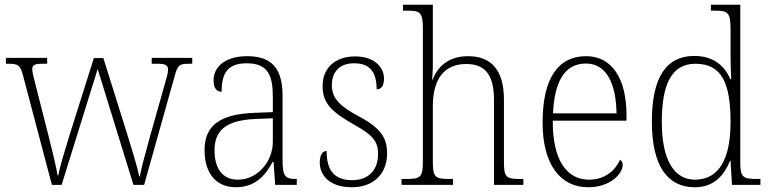

<svg xmlns="http://www.w3.org/2000/svg" viewBox="-20 -780 3244 810"><path d="M78 -458 199 0H240L392 -489L543 0H588L716 -456C729 -505 736 -511 776 -511H791V-536H620V-511H646C681 -511 689 -503 689 -485C689 -472 682 -448 674 -421L615 -212C594 -134 576 -73 570 -36H567C560 -76 528 -178 513 -226L416 -535H376L274 -212C259 -163 231 -73 226 -40H223C218 -74 196 -162 184 -210L130 -422C125 -441 116 -476 116 -487C116 -504 123 -511 158 -511H179V-536H5V-511H17C57 -511 66 -505 78 -458Z M975 10C1061 10 1103 -46 1130 -97H1134L1141 0H1232V-25H1228C1181 -25 1172 -38 1172 -109V-377C1172 -489 1128 -543 1023 -543C924 -543 881 -493 881 -442C881 -409 893 -393 915 -393C915 -470 939 -513 1021 -513C1112 -513 1131 -460 1131 -371V-307L1055 -304C910 -299 843 -252 843 -147C843 -40 899 10 975 10ZM983 -22C914 -22 885 -76 885 -145C885 -225 927 -273 1058 -278L1131 -281V-181C1131 -101 1069 -22 983 -22Z M1465 10C1554 10 1613 -45 1613 -133C1613 -197 1588 -239 1494 -289C1418 -330 1380 -362 1380 -421C1380 -473 1409 -513 1474 -513C1536 -513 1569 -481 1569 -403C1589 -403 1600 -419 1600 -448C1600 -496 1560 -542 1478 -542C1394 -542 1341 -493 1341 -418C1341 -344 1377 -309 1479 -251C1558 -208 1575 -178 1575 -130C1575 -65 1537 -20 1466 -20C1385 -20 1358 -67 1358 -143C1342 -143 1329 -129 1329 -94C1329 -45 1365 10 1465 10Z M1674 0H1891V-25H1879C1817 -25 1806 -30 1806 -98V-331C1806 -452 1858 -510 1947 -510C2031 -510 2064 -459 2064 -358V0H2188V-25H2177C2115 -25 2106 -31 2106 -98V-360C2106 -486 2051 -543 1955 -543C1868 -543 1825 -495 1805 -444H1803C1804 -456 1806 -478 1806 -497V-760H1680V-735H1699C1751 -735 1764 -729 1764 -660V-99C1764 -30 1753 -25 1691 -25H1674Z M2461 10C2557 10 2607 -49 2607 -84C2607 -96 2602 -102 2596 -106C2575 -61 2533 -22 2465 -22C2371 -22 2311 -104 2312 -271H2623V-294C2623 -451 2560 -543 2453 -543C2335 -543 2269 -451 2269 -262C2269 -88 2343 10 2461 10ZM2581 -302H2313C2319 -431 2359 -512 2452 -512C2539 -512 2579 -427 2581 -302Z M2911 10C2989 10 3033 -36 3060 -102H3062L3068 0H3188V-25H3175C3115 -25 3103 -31 3103 -95V-760H2979V-735H2994C3049 -735 3062 -730 3062 -658V-548C3062 -517 3063 -480 3065 -446H3061C3035 -506 2987 -544 2909 -544C2792 -544 2730 -456 2730 -267C2730 -77 2798 10 2911 10ZM2913 -22C2826 -21 2772 -102 2772 -265C2772 -430 2816 -511 2914 -511C3027 -511 3062 -426 3062 -265C3062 -112 3015 -23 2913 -22Z"/></svg>

Font: Noto Serif Thai SemiCondensed ExtraLight
Style: Regular
Weight: 200
Width: 4
Designer: Monotype Design Team
Foundry: Monotype Imaging Inc.
Version: Version 2.002